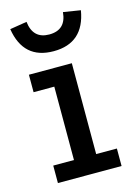

<svg xmlns="http://www.w3.org/2000/svg" viewBox="-101 -688 517 743"><g transform="rotate(-15 157.5 -317.0)"><path d="M37 -434H209V-70H292V0H37V-70H120V-364H37ZM154 -497Q33 -497 13 -623L81 -634Q89 -564 154 -564Q221 -564 227 -634L296 -623Q275 -497 154 -497Z"/></g></svg>

Font: Podkova Medium
Style: Regular
Weight: 500
Designer: Ilya Yudin
Foundry: Cyreal (www.cyreal.org)
Version: Version 2.103